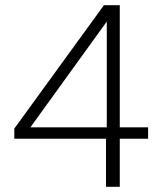

<svg xmlns="http://www.w3.org/2000/svg" viewBox="-20 -719 625 739"><path d="M388 -185H35V-224L380 -699H441V-229H550V-185H441V0H388ZM391 -229V-636L97 -229Z"/></svg>

Font: Prompt ExtraLight
Style: Regular
Weight: 275
Designer: Katatrad Team
Foundry: CadsonDemak
Version: Version 1.001